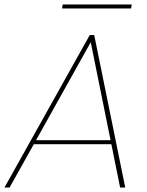

<svg xmlns="http://www.w3.org/2000/svg" viewBox="-38 -840 659 860"><path d="M364 -683H384L523 0H500L365 -668H378L5 0H-18ZM104 -194 113 -212H467L471 -194ZM240 -802 243 -820H552L549 -802Z"/></svg>

Font: Poppins Variable
Style: Italic
Weight: 100
Italic angle: -10°
Designer: Jonny Pinhorn
Foundry: Indian Type Foundry
Version: Version 6.000